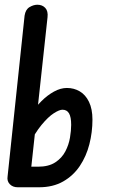

<svg xmlns="http://www.w3.org/2000/svg" viewBox="-20 -792 479 812"><path d="M12 -45 84 -726Q88 -752 105 -762Q122 -772 138 -772Q159 -772 171.5 -758.5Q184 -745 181 -719L103 0H55Q34 0 21.5 -13Q9 -26 12 -45ZM371 -286Q371 -233 358 -182Q345 -131 317.5 -90Q290 -49 247 -24.5Q204 0 145 0H61L70 -87H141Q186 -87 214 -105.5Q242 -124 256.5 -152Q271 -180 276 -210Q281 -240 281 -264Q281 -297 272 -312.5Q263 -328 244 -328Q231 -328 207.5 -313Q184 -298 155.5 -263.5Q127 -229 98 -171L114 -314Q131 -340 155.5 -364.5Q180 -389 208 -404.5Q236 -420 263 -420Q293 -420 317.5 -405.5Q342 -391 356.5 -361Q371 -331 371 -286Z"/></svg>

Font: Edu NSW ACT Foundation SemiBold
Style: Regular
Weight: 600
Version: Version 1.003